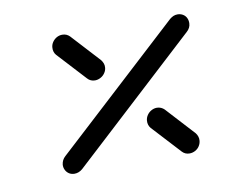

<svg xmlns="http://www.w3.org/2000/svg" viewBox="-45 -453 462 387"><g transform="rotate(-10 186.5 -260.0)"><path d="M241.5 -199.3Q241.9 -205.2 245.4 -210.4Q248.9 -215.6 254.3 -218.5Q259.6 -221.5 265.6 -221.5Q270 -221.5 273.9 -219.8Q277.8 -218.1 280.7 -215.2L334.1 -157Q336.7 -153.7 338 -149.6Q339.3 -145.6 338.9 -141.5Q338.5 -135.6 335.2 -130.4Q331.9 -125.2 326.3 -122.2Q320.7 -119.3 314.8 -119.3Q310.4 -119.3 306.5 -120.9Q302.6 -122.6 299.6 -125.9L246.3 -183.7Q243.7 -186.7 242.4 -190.7Q241.1 -194.8 241.5 -199.3ZM79.3 -119.3Q73.3 -119.3 68.5 -122.2Q63.7 -125.2 61.1 -130.4Q58.5 -135.6 58.9 -141.5Q60 -151.1 67 -157.4L323.3 -393.3Q327 -396.3 330.9 -398Q334.8 -399.6 339.3 -399.6Q345.2 -399.6 350.2 -396.7Q355.2 -393.7 357.6 -388.5Q360 -383.3 359.6 -377.4Q359.3 -368.5 351.5 -361.5L95.6 -125.6Q88.1 -119.3 79.3 -119.3ZM79.3 -377.4Q79.6 -383.3 83.1 -388.5Q86.7 -393.7 92 -396.7Q97.4 -399.6 103.3 -399.6Q107.8 -399.6 111.7 -398Q115.6 -396.3 118.5 -393.3L171.9 -335.2Q174.4 -331.9 175.9 -328Q177.4 -324.1 177 -319.6Q176.7 -313.7 173.1 -308.5Q169.6 -303.3 164.1 -300.4Q158.5 -297.4 152.6 -297.4Q148.1 -297.4 144.3 -299.1Q140.4 -300.7 137.4 -304.1L84.1 -361.9Q81.5 -364.8 80.2 -368.9Q78.9 -373 79.3 -377.4Z"/></g></svg>

Font: 26F Galaxy Sans Oblique
Style: Regular
Weight: 400
Italic angle: -5°
Designer: C₂₉H₂₅N₃O₅
Version: Version 1.200;FEAKit 1.0